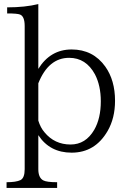

<svg xmlns="http://www.w3.org/2000/svg" viewBox="-20 -750 639 942"><path d="M12.2 171.9V144Q58.6 144 80.1 133.8Q101.1 123.5 101.1 80.1V-622.1Q101.1 -669.9 78.1 -678.7Q64.9 -684.1 15.1 -684.1V-713.9Q102.5 -713.9 168 -730V-412.1Q227.1 -507.3 331.5 -507.3Q436.5 -507.3 496.6 -423.3Q544.4 -356 544.4 -255.4Q544.4 -170.9 508.3 -107.9Q446.8 -1 331.5 -1Q224.1 -1 168 -86.9V80.1Q168 121.6 191.9 134.8Q208.5 144 260.3 144V171.9ZM168 -158.2Q178.7 -123.5 198.2 -101.1Q247.6 -41 326.2 -41Q400.4 -41 442.4 -113.3Q474.6 -169.4 474.6 -252.9Q474.6 -330.1 445.8 -385.3Q401.9 -466.3 319.3 -466.3Q217.8 -466.3 168 -341.3Z"/></svg>

Font: I.Ming
Style: Regular
Weight: 400
Designer: Ichiten Fonts Project
Version: Version 5.10 Mar 24, 2018